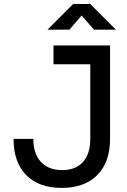

<svg xmlns="http://www.w3.org/2000/svg" viewBox="-20 -918 626 948"><path d="M285.2 9.8Q170.9 9.8 108.9 -54Q46.9 -117.7 46.9 -232.4H144.5Q144.5 -159.2 181.9 -118.7Q219.2 -78.1 287.6 -78.1Q354 -78.1 389.9 -118.4Q425.8 -158.7 425.8 -232.4V-600.6H244.1V-693.4H523.4V-232.4Q523.4 -117.2 460.4 -53.7Q397.5 9.8 285.2 9.8ZM214.4 -771.5 341.3 -898.4H425.3L552.2 -771.5H443.8L383.3 -841.8L322.8 -771.5Z"/></svg>

Font: Caskaydia Cove
Style: Regular
Weight: 400
Monospace: yes
Designer: Aaron Bell
Foundry: Saja Typeworks
Version: Version 4.300; ttfautohint (v1.8.3)